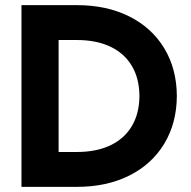

<svg xmlns="http://www.w3.org/2000/svg" viewBox="-20 -727 745 747"><path d="M63.5 -707H279.3Q395 -707 482.9 -663.1Q570.8 -619.1 619.1 -539.1Q667.5 -459 668 -353.5Q667.5 -248 619.1 -168Q570.8 -87.9 482.9 -43.9Q395 0 279.3 0H63.5ZM279.3 -135.7Q355 -135.7 409.4 -161.6Q463.9 -187.5 492.9 -236.3Q522 -285.2 522.5 -353.5Q522 -421.9 492.9 -470.7Q463.9 -519.5 409.4 -545.4Q355 -571.3 279.3 -571.3H208V-135.7Z"/></svg>

Font: Wanted Sans
Style: Bold
Weight: 700
Designer: Original Design by Kil Hyung-jin and Kang Hanbin, Wanted Lab, Inc; Hangeul from Source Han Sans by Jang Soo-young and Ka
Foundry: Wanted Lab, Inc.
Version: Version 1.000